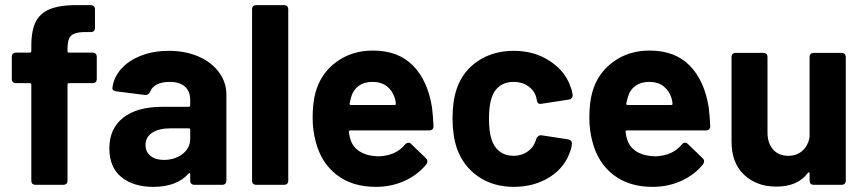

<svg xmlns="http://www.w3.org/2000/svg" viewBox="-20 -720 3367 748"><path d="M357 -498V-413Q357 -396 340 -396H249Q243 -396 243 -390V-17Q243 0 226 0H119Q102 0 102 -17V-390Q102 -396 96 -396H43Q26 -396 26 -413V-498Q26 -515 43 -515H96Q102 -515 102 -521V-542Q102 -604 121 -638.5Q140 -673 182.5 -687.5Q225 -702 300 -700H333Q350 -700 350 -683V-612Q350 -595 333 -595H305Q270 -594 256.5 -580.5Q243 -567 243 -531V-521Q243 -515 249 -515H340Q357 -515 357 -498Z M862 -351V-17Q862 0 845 0H738Q721 0 721 -17V-41Q721 -45 719 -45.5Q717 -46 714 -43Q668 8 577 8Q500 8 453 -30Q406 -68 406 -142Q406 -219 460 -261.5Q514 -304 614 -304H715Q721 -304 721 -310V-331Q721 -364 700.5 -382.5Q680 -401 641 -401Q611 -401 591.5 -391Q572 -381 565 -363Q559 -349 545 -350L434 -364Q426 -365 421.5 -368.5Q417 -372 418 -378Q423 -419 452.5 -452Q482 -485 530.5 -503.5Q579 -522 638 -522Q703 -522 754 -499.5Q805 -477 833.5 -438Q862 -399 862 -351ZM721 -179V-214Q721 -220 715 -220H644Q599 -220 573 -203Q547 -186 547 -155Q547 -128 566.5 -112.5Q586 -97 618 -97Q661 -97 691 -120Q721 -143 721 -179Z M962 -17V-683Q962 -700 979 -700H1086Q1103 -700 1103 -683V-17Q1103 0 1086 0H979Q962 0 962 -17Z M1558 -157Q1564 -164 1571 -164Q1577 -164 1582 -159L1639 -104Q1645 -98 1645 -92Q1645 -85 1641 -80Q1608 -39 1556.5 -15.5Q1505 8 1444 8Q1352 8 1291.5 -39Q1231 -86 1210 -168Q1198 -212 1198 -261Q1198 -319 1209 -359Q1229 -433 1289.5 -478Q1350 -523 1433 -523Q1531 -523 1588.5 -465Q1646 -407 1663 -302Q1667 -269 1669 -229Q1669 -212 1652 -212H1345Q1339 -212 1339 -206Q1342 -185 1346 -175Q1356 -144 1385.5 -127.5Q1415 -111 1457 -111Q1523 -114 1558 -157ZM1348 -342Q1343 -323 1342 -317Q1341 -311 1347 -311H1517Q1522 -311 1522 -315Q1522 -326 1518 -338Q1509 -367 1487 -384Q1465 -401 1431 -401Q1399 -401 1377.5 -385.5Q1356 -370 1348 -342Z M1760 -142Q1743 -192 1743 -260Q1743 -327 1760 -376Q1784 -444 1843 -483Q1902 -522 1982 -522Q2062 -522 2122.5 -482Q2183 -442 2203 -381Q2209 -367 2211 -350V-348Q2211 -335 2196 -332L2091 -316L2086 -315Q2074 -315 2072 -327L2069 -341Q2062 -367 2038 -384Q2014 -401 1981 -401Q1949 -401 1927 -385Q1905 -369 1896 -341Q1885 -311 1885 -259Q1885 -207 1895 -177Q1904 -147 1926.5 -130Q1949 -113 1981 -113Q2012 -113 2035.5 -129.5Q2059 -146 2068 -174L2069 -179Q2070 -183 2076 -188.5Q2082 -194 2089 -193L2194 -177Q2202 -175 2205.5 -170Q2209 -165 2208 -158Q2206 -142 2203 -135Q2182 -68 2121.5 -30Q2061 8 1982 8Q1902 8 1843.5 -32Q1785 -72 1760 -142Z M2636 -157Q2642 -164 2649 -164Q2655 -164 2660 -159L2717 -104Q2723 -98 2723 -92Q2723 -85 2719 -80Q2686 -39 2634.5 -15.5Q2583 8 2522 8Q2430 8 2369.5 -39Q2309 -86 2288 -168Q2276 -212 2276 -261Q2276 -319 2287 -359Q2307 -433 2367.5 -478Q2428 -523 2511 -523Q2609 -523 2666.5 -465Q2724 -407 2741 -302Q2745 -269 2747 -229Q2747 -212 2730 -212H2423Q2417 -212 2417 -206Q2420 -185 2424 -175Q2434 -144 2463.5 -127.5Q2493 -111 2535 -111Q2601 -114 2636 -157ZM2426 -342Q2421 -323 2420 -317Q2419 -311 2425 -311H2595Q2600 -311 2600 -315Q2600 -326 2596 -338Q2587 -367 2565 -384Q2543 -401 2509 -401Q2477 -401 2455.5 -385.5Q2434 -370 2426 -342Z M3151 -514H3258Q3275 -514 3275 -497V-17Q3275 0 3258 0H3151Q3134 0 3134 -17V-44Q3134 -48 3131.5 -48.5Q3129 -49 3127 -46Q3088 7 3004 7Q2928 7 2879 -39Q2830 -85 2830 -168V-497Q2830 -514 2847 -514H2953Q2970 -514 2970 -497V-203Q2970 -163 2991.5 -138Q3013 -113 3051 -113Q3085 -113 3107 -133.5Q3129 -154 3134 -187V-497Q3134 -514 3151 -514Z"/></svg>

Font: Barlow
Style: Bold
Weight: 700
Designer: Jeremy Tribby
Foundry: Jeremy Tribby
Version: Version 1.101 August 23, 2024